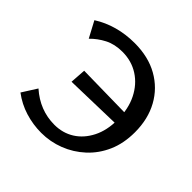

<svg xmlns="http://www.w3.org/2000/svg" viewBox="-172 -834 1010 1010"><g transform="rotate(45 333.0 -329.0)"><path d="M266 12Q205 12 146.5 -6Q88 -24 39 -61L91 -143Q134 -105 182.5 -86Q231 -67 285 -67Q347 -67 395.5 -97.5Q444 -128 473 -185Q502 -242 502 -320Q502 -402 471.5 -463Q441 -524 388 -558Q335 -592 267 -592Q210 -592 167.5 -570Q125 -548 93 -515L45 -605Q95 -637 154.5 -653.5Q214 -670 280 -670Q382 -670 456.5 -628Q531 -586 572 -511.5Q613 -437 613 -339Q613 -256 584.5 -191.5Q556 -127 506.5 -81.5Q457 -36 395 -12Q333 12 266 12ZM189 -291 195 -379 541 -373 535 -300Z"/></g></svg>

Font: Ysabeau SemiBold
Style: Regular
Weight: 600
Designer: Christian Thalmann (Catharsis Fonts)
Version: Version 2.000;gftools[0.9.27.dev2+g8671c4b]